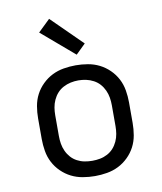

<svg xmlns="http://www.w3.org/2000/svg" viewBox="-86 -837 772 915"><g transform="rotate(-10 300.0 -380.0)"><path d="M300 8Q271 8 241.5 3Q212 -2 186 -15Q160 -28 138.5 -49Q117 -70 103.5 -96Q90 -122 85 -151.5Q80 -181 80 -210V-310Q80 -339 85 -368.5Q90 -398 103.5 -424Q117 -450 138.5 -471Q160 -492 186 -505Q212 -518 241.5 -523Q271 -528 300 -528Q329 -528 358.5 -523Q388 -518 414 -505Q440 -492 461.5 -471Q483 -450 496.5 -424Q510 -398 515 -368.5Q520 -339 520 -310V-210Q520 -181 515 -151.5Q510 -122 496.5 -96Q483 -70 461.5 -49Q440 -28 414 -15Q388 -2 358.5 3Q329 8 300 8ZM300 -66Q319 -66 337.5 -69.5Q356 -73 373 -82Q390 -91 402.5 -105Q415 -119 423 -136.5Q431 -154 434 -172.5Q437 -191 437 -210V-310Q437 -329 434 -347.5Q431 -366 423 -383.5Q415 -401 402.5 -415Q390 -429 373 -438Q356 -447 337.5 -451Q319 -455 300 -455Q281 -455 262.5 -451Q244 -447 227 -438Q210 -429 197.5 -415Q185 -401 177 -383.5Q169 -366 166 -347.5Q163 -329 163 -310V-210Q163 -191 166 -172.5Q169 -154 177 -136.5Q185 -119 197.5 -105Q210 -91 227 -82Q244 -73 262.5 -69.5Q281 -66 300 -66ZM314 -577 156 -712 214 -768 361 -623Z"/></g></svg>

Font: Iosevka SS04 Extended
Style: Regular
Weight: 400
Width: 7
Monospace: yes
Designer: Belleve Invis
Foundry: Belleve Invis
Version: Version 19.0.0; ttfautohint (v1.8.4)